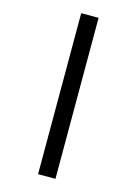

<svg xmlns="http://www.w3.org/2000/svg" viewBox="-145 -836 820 1152"><g transform="rotate(15 265.0 -260.0)"><path d="M211 240V-760H319V240Z"/></g></svg>

Font: Noto Sans Mono Condensed
Style: Bold
Weight: 700
Width: 3
Designer: Monotype Design Team
Foundry: Monotype Imaging Inc.
Version: Version 2.014